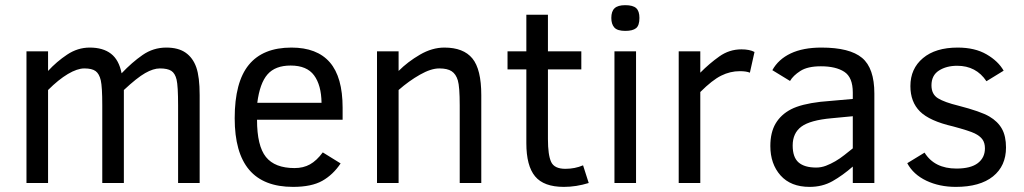

<svg xmlns="http://www.w3.org/2000/svg" viewBox="-20 -712 3985 747"><path d="M672.9 0V-301.8Q672.9 -377.9 667 -402.3Q661.1 -426.8 646.5 -436.3Q631.8 -445.8 602.1 -445.8Q576.7 -445.8 544.9 -427.7Q513.2 -409.7 461.9 -361.8V0H377.9V-301.8Q377.9 -374 372.1 -399.4Q366.2 -424.8 352.1 -435.3Q337.9 -445.8 308.1 -445.8Q280.8 -445.8 244.1 -424.1Q207.5 -402.3 167 -361.8V0H83V-512.2H167V-436Q200.2 -472.2 241.2 -499.5Q282.2 -526.9 329.1 -526.9Q380.9 -526.9 411.9 -502.9Q442.9 -479 453.1 -426.8Q493.2 -469.2 534.7 -498Q576.2 -526.9 627 -526.9Q673.8 -526.9 702.1 -507.1Q730.5 -487.3 743.7 -450Q756.8 -412.6 756.8 -341.8V0Z M980 -246.1Q980 -144.5 1014.6 -101.3Q1049.3 -58.1 1126 -58.1Q1160.2 -58.1 1186 -72.5Q1211.9 -86.9 1235.8 -119.1L1305.2 -76.2Q1275.9 -32.2 1233.9 -8.5Q1191.9 15.1 1120.1 15.1Q1005.9 15.1 949.5 -51.3Q893.1 -117.7 893.1 -252Q893.1 -392.6 948 -459.7Q1002.9 -526.9 1113.8 -526.9Q1213.4 -526.9 1263.2 -469.5Q1313 -412.1 1313 -293V-246.1ZM1231 -312Q1230 -380.9 1201.9 -418.9Q1173.8 -457 1110.8 -457Q1050.8 -457 1020.8 -422.6Q990.7 -388.2 981 -312Z M1768.6 0V-301.8Q1768.6 -375 1761.2 -399.4Q1753.9 -423.8 1737.3 -434.8Q1720.7 -445.8 1689 -445.8Q1656.7 -445.8 1613.8 -421.4Q1570.8 -397 1530.8 -361.8V0H1446.8V-512.2H1530.8V-436Q1566.4 -471.7 1613.8 -499.3Q1661.1 -526.9 1709 -526.9Q1783.2 -526.9 1817.9 -484.6Q1852.5 -442.4 1852.5 -341.8V0Z M2270.5 0Q2221.7 15.1 2173.8 15.1Q2095.7 15.1 2061.8 -25.9Q2027.8 -66.9 2027.8 -154.8V-441.9H1954.6V-512.2H2027.8V-654.8H2111.8V-512.2H2241.7V-441.9H2111.8V-170.9Q2111.8 -108.9 2124.3 -82Q2136.7 -55.2 2179.7 -55.2Q2216.8 -55.2 2248.5 -68.8Z M2467.8 -642.1Q2467.8 -612.8 2454.6 -602.3Q2441.4 -591.8 2412.6 -591.8Q2381.8 -591.8 2370.1 -605Q2358.4 -618.2 2358.4 -642.1Q2358.4 -668 2371.1 -679.9Q2383.8 -691.9 2412.6 -691.9Q2442.4 -691.9 2455.1 -680.4Q2467.8 -668.9 2467.8 -642.1ZM2370.6 0V-512.2H2454.6V0Z M2897.5 -429.2Q2883.8 -435.1 2858.4 -435.1Q2820.8 -435.1 2785.9 -417.7Q2751 -400.4 2704.6 -354V0H2620.6V-512.2H2704.6V-429.2Q2739.7 -464.8 2778.6 -492.4Q2817.4 -520 2864.7 -520Q2896.5 -520 2915.5 -509.8Z M3297.9 0V-64Q3258.8 -29.8 3219.2 -7.3Q3179.7 15.1 3129.9 15.1Q3056.6 15.1 3016.8 -29.5Q2977.1 -74.2 2977.1 -144Q2977.1 -196.8 2997.8 -231.7Q3018.6 -266.6 3057.9 -286.9Q3097.2 -307.1 3171.9 -315.9L3297.9 -327.1V-352.1Q3297.9 -411.1 3264.9 -432.6Q3231.9 -454.1 3173.8 -454.1Q3122.1 -454.1 3094 -436Q3065.9 -418 3053.7 -397L2984.9 -439Q3008.3 -481.4 3056.4 -504.2Q3104.5 -526.9 3175.8 -526.9Q3286.1 -526.9 3334 -486.8Q3381.8 -446.8 3381.8 -348.1V0ZM3297.9 -259.8 3215.8 -252Q3132.3 -244.6 3098.1 -219.5Q3064 -194.3 3064 -146Q3064 -100.1 3086.9 -80.1Q3109.9 -60.1 3155.8 -60.1Q3174.8 -60.1 3193.4 -67.1Q3211.9 -74.2 3230 -84.7Q3248 -95.2 3264.9 -108.6Q3281.7 -122.1 3297.9 -134.8Z M3894 -138.2Q3894 -66.4 3843.3 -25.6Q3792.5 15.1 3698.7 15.1Q3634.8 15.1 3584 -9Q3533.2 -33.2 3509.8 -77.1L3577.1 -118.2Q3615.7 -56.2 3701.2 -56.2Q3756.8 -56.2 3784.4 -77.4Q3812 -98.6 3812 -134.8Q3812 -156.2 3802.2 -169.7Q3792.5 -183.1 3772 -193.1Q3751.5 -203.1 3688 -220.2Q3596.7 -241.2 3559.3 -278.3Q3522 -315.4 3522 -377Q3522 -444.8 3570.8 -485.8Q3619.6 -526.9 3706.1 -526.9Q3772.9 -526.9 3818.4 -500.5Q3863.8 -474.1 3884.8 -437L3817.9 -396Q3777.8 -456.1 3704.1 -456.1Q3662.1 -456.1 3633.1 -437.5Q3604 -418.9 3604 -379.9Q3604 -345.2 3629.4 -329.6Q3654.8 -314 3709 -300.8Q3795.9 -278.3 3829.1 -258.8Q3862.3 -239.3 3878.2 -210.7Q3894 -182.1 3894 -138.2Z"/></svg>

Font: ClearSansRegular
Style: Regular
Weight: 400
Foundry: Intel Corporation
Version: Version 1.00